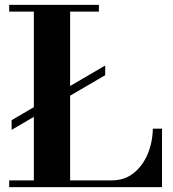

<svg xmlns="http://www.w3.org/2000/svg" viewBox="-20 -774 715 794"><path d="M28 -237V-277L415 -503V-463ZM18 0V-28H441Q495 -28 532.5 -58Q570 -88 590.5 -136.5Q611 -185 612 -242H650V0ZM120 -15V-754H270V-15ZM18 -726V-754H389V-726Z"/></svg>

Font: Libre Bodoni SemiBold
Style: Regular
Weight: 600
Designer: Pablo Impallari, Rodrigo Fuenzalida
Foundry: Impallari Type
Version: Version 2.005;gftools[0.9.23]